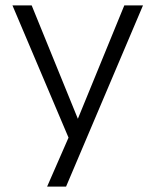

<svg xmlns="http://www.w3.org/2000/svg" viewBox="-20 -509 573 709"><path d="M154 180 241 -19V18L26 -489H97L275 -52H260L439 -489H508L224 180Z"/></svg>

Font: Nunito Sans 10pt Light
Style: Regular
Weight: 300
Designer: Vernon Adams
Foundry: Vernon Adams
Version: Version 3.101;gftools[0.9.27]